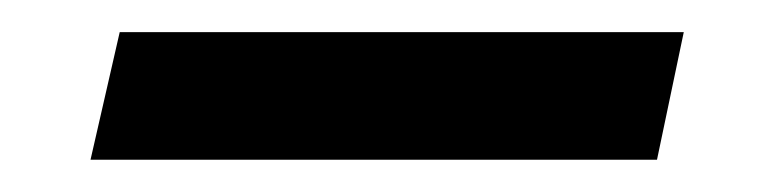

<svg xmlns="http://www.w3.org/2000/svg" viewBox="-20 -99 484 119"><path d="M54.2 -79.1H403.8L387.2 0H36.1Z"/></svg>

Font: Pattaya
Style: Regular
Weight: 400
Designer: Pablo Impallari / Thai characters Designed by Thanarat Vachiruckul and Suppakit Chalermlarp
Foundry: Pablo Impallari
Version: Version 2.001